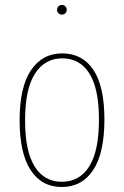

<svg xmlns="http://www.w3.org/2000/svg" viewBox="-20 -744 500 774"><path d="M230 -724.1Q238.3 -724.1 243.7 -718.3Q249 -712.4 249 -704.1Q249 -696.3 243.7 -690.7Q238.3 -685.1 230 -685.1Q221.2 -685.1 215.6 -690.7Q210 -696.3 210 -704.1Q210 -712.9 215.6 -718.5Q221.2 -724.1 230 -724.1ZM231 -528.8Q312 -528.8 356.4 -462.4Q400.9 -396 400.9 -262.2Q400.9 -127 355.7 -58.6Q310.5 9.8 229 9.8Q147.9 9.8 103.5 -58.3Q59.1 -126.5 59.1 -258.8Q59.1 -392.6 104.7 -460.7Q150.4 -528.8 231 -528.8ZM231 -508.8Q160.6 -508.8 120.8 -446.8Q81.1 -384.8 81.1 -258.8Q81.1 -134.8 119.6 -73Q158.2 -11.2 229 -11.2Q300.8 -11.2 339.8 -73.2Q378.9 -135.3 378.9 -262.2Q378.9 -386.7 340.3 -447.8Q301.8 -508.8 231 -508.8Z"/></svg>

Font: Fira Sans Compressed Thin
Style: Regular
Weight: 100
Width: 1
Designer: Carrois Corporate & Edenspiekermann AG
Foundry: Carrois Corporate GbR & Edenspiekermann AG
Version: Version 4.203;PS 004.203;hotconv 1.0.88;makeotf.lib2.5.64775